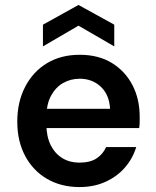

<svg xmlns="http://www.w3.org/2000/svg" viewBox="-20 -746 631 778"><path d="M302 12Q228 12 171 -21Q114 -54 82 -114Q50 -174 50 -253Q50 -333 82 -394.5Q114 -456 170.5 -490Q227 -524 303 -524Q379 -524 433 -491Q487 -458 516.5 -401.5Q546 -345 546 -274Q546 -264 546 -252.5Q546 -241 544 -227H137V-305H426Q423 -362 388.5 -394.5Q354 -427 303 -427Q266 -427 235.5 -409.5Q205 -392 186.5 -357.5Q168 -323 168 -271V-242Q168 -193 185.5 -158Q203 -123 233 -105Q263 -87 301 -87Q345 -87 371 -104Q397 -121 410 -150H532Q518 -104 486.5 -67.5Q455 -31 408 -9.5Q361 12 302 12ZM154 -558V-646L298 -726L443 -646V-558L298 -642Z"/></svg>

Font: DM Sans 12pt SemiBold
Style: Regular
Weight: 600
Version: Version 4.004;gftools[0.9.30]